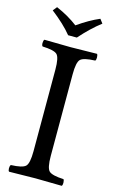

<svg xmlns="http://www.w3.org/2000/svg" viewBox="-125 -861 547 912"><g transform="rotate(15 148.5 -405.0)"><path d="M122.1 -696.8Q85.9 -741.7 21 -792L37.1 -812Q97.2 -786.1 143.1 -751Q200.2 -791 250 -812L265.1 -792Q215.3 -753.9 165 -696.8ZM190.9 -122.1Q190.9 -62 206.5 -47.6Q222.2 -33.2 277.8 -30.8Q281.7 -25.9 282 -13.9Q282.2 -2 277.8 2Q188 0 148.9 0Q108.9 0 19 2Q14.2 -2 14.2 -13.9Q14.2 -25.9 19 -30.8Q75.2 -32.7 90.6 -47.4Q106 -62 106 -122.1V-522.9Q106 -583 90.6 -597.4Q75.2 -611.8 19 -613.8Q14.2 -617.7 14.2 -629.9Q14.2 -642.1 19 -647Q113.3 -645 147.9 -645Q189.9 -645 277.8 -647Q281.7 -642.1 282 -630.1Q282.2 -618.2 277.8 -613.8Q221.7 -611.8 206.3 -597.4Q190.9 -583 190.9 -522.9Z"/></g></svg>

Font: Linux Libertine O
Style: Regular
Weight: 400
Designer: Philipp H. Poll
Foundry: Philipp H. Poll
Version: Version 5.3.0